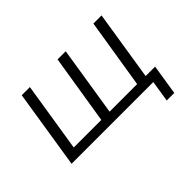

<svg xmlns="http://www.w3.org/2000/svg" viewBox="-119 -747 1133 1133"><g transform="rotate(-45 448.0 -180.5)"><path d="M724 133 745 0H63L141 -494H209L140 -59H370L440 -494H508L439 -59H669L739 -494H807L738 -57H817L787 133Z"/></g></svg>

Font: Nunito Sans 7pt Light
Style: Italic
Weight: 300
Italic angle: -9°
Designer: Vernon Adams
Foundry: Vernon Adams
Version: Version 3.101;gftools[0.9.27]